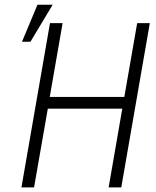

<svg xmlns="http://www.w3.org/2000/svg" viewBox="-20 -811 676 831"><path d="M504.9 0H450.2L509.3 -340.8H187L127.4 0H72.8L196.3 -710.9H251L195.3 -391.6H518.1L573.7 -710.9H628.4ZM142.1 -790.5H208L111.8 -630.4H75.2Z"/></svg>

Font: Roboto Mono Light
Style: Italic
Weight: 300
Designer: Google
Version: Version 2.000985; 2015; ttfautohint (v1.3)